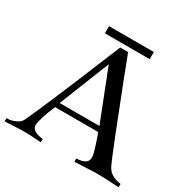

<svg xmlns="http://www.w3.org/2000/svg" viewBox="-172 -947 1106 1113"><g transform="rotate(30 380.5 -390.5)"><path d="M762 0Q667 -6 607 -6L466 0V-22Q501 -22 522 -34.5Q543 -47 542 -73Q542 -89 531 -125Q520 -161 510 -190L499 -218H211Q167 -115 165 -71Q165 -31 241 -22V0Q165 -6 117 -6L-1 0V-22Q7 -22 20 -23Q33 -24 59 -35.5Q85 -47 95 -68Q125 -131 192.5 -290.5Q260 -450 312 -578L365 -706H418Q418 -704 474 -559.5Q530 -415 592 -258.5Q654 -102 667 -79Q691 -32 762 -22ZM488 -252 356 -589 222 -252ZM547 -733H247V-781H547Z"/></g></svg>

Font: GFS Artemisia
Style: Regular
Weight: 400
Designer: Takis Katsoulidis and George D. Matthiopoulos
Foundry: Takis Katsoulidis and George D. Matthiopoulos
Version: Version 1.0